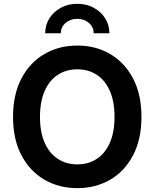

<svg xmlns="http://www.w3.org/2000/svg" viewBox="-20 -976 810 1006"><path d="M385.3 9.8Q289.1 9.8 212.9 -34.4Q136.7 -78.6 92.5 -162.1Q48.3 -245.6 48.3 -363.3Q48.3 -481.4 92.5 -565.2Q136.7 -648.9 212.9 -693.1Q289.1 -737.3 385.3 -737.3Q481 -737.3 556.9 -693.1Q632.8 -648.9 677 -565.2Q721.2 -481.4 721.2 -363.3Q721.2 -245.6 677 -161.9Q632.8 -78.1 556.9 -34.2Q481 9.8 385.3 9.8ZM385.3 -114.7Q442.9 -114.7 486.8 -143.3Q530.8 -171.9 555.4 -227.5Q580.1 -283.2 580.1 -363.3Q580.1 -444.3 555.4 -500Q530.8 -555.7 486.8 -584.2Q442.9 -612.8 385.3 -612.8Q327.1 -612.8 283 -584Q238.8 -555.2 214.1 -499.5Q189.5 -443.8 189.5 -363.3Q189.5 -283.2 214.1 -227.8Q238.8 -172.4 283 -143.6Q327.1 -114.7 385.3 -114.7ZM384.8 -956.1Q433.1 -956.1 470.9 -935.5Q508.8 -915 531 -880.1Q553.2 -845.2 553.2 -801.8H470.7Q470.7 -835 445.3 -856.2Q419.9 -877.4 384.8 -877.4Q349.6 -877.4 324.2 -856.2Q298.8 -835 298.8 -801.8H216.8Q216.8 -845.2 239 -880.1Q261.2 -915 299.1 -935.5Q336.9 -956.1 384.8 -956.1Z"/></svg>

Font: Inter Cardless
Style: Bold
Weight: 700
Designer: Rasmus Andersson
Foundry: rsms
Version: Version 4.001;git-9221beed3